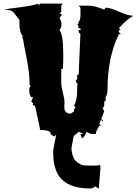

<svg xmlns="http://www.w3.org/2000/svg" viewBox="-25 -755 760 1067"><path d="M533.2 180.2 523.9 291.5Q515.6 291.5 507.3 280.3Q504.4 280.3 496.6 286.4Q488.8 292.5 478.5 292.5Q336.9 292.5 293.5 207.5Q270.5 162.6 270.5 92.3V80.6L296.4 -54.2L390.1 -58.1Q392.6 -46.4 392.6 -36.4Q392.6 -26.4 391.4 -19Q390.1 -11.7 390.1 -7.8L386.7 -10.3Q386.7 0.5 381.3 13.2L382.3 12.2L373.5 60.5Q369.6 74.2 377.4 103.5Q385.3 132.8 405.3 148.4L429.7 161.6Q437 165.5 494.1 165.5L520.5 164.6L531.7 160.6Q533.2 171.9 533.2 180.2ZM421.9 -9.3 438.5 -11.2 412.1 -22.5 386.2 0V-15.1Q384.3 -23.4 377.4 -23.4V-14.2Q375.5 -30.8 367.9 -40.5Q360.4 -50.3 341.3 -50.3Q336.9 -43.5 331.3 -43.5Q325.7 -43.5 324.2 -44.4L325.7 -24.9Q325.7 11.7 315.4 11.7Q308.1 -13.2 295.9 -22.5Q289.6 -22.5 287.6 -21.5L295.9 -12.7L275.9 3.4L257.3 -7.8Q257.3 -22 244.6 -26.4Q228.5 -32.7 197.8 -32.7Q197.8 -38.6 183.8 -102.8Q169.9 -167 168.9 -168.9Q167 -167 164.8 -167Q162.6 -167 159.9 -170.2Q157.2 -173.3 157.2 -176Q157.2 -178.7 159.2 -180.7L148.9 -192.4L159.2 -214.8H148.9Q138.2 -227.5 137.5 -250Q136.7 -272.5 146.5 -277.3L139.2 -282.2V-293Q139.2 -350.6 122.6 -432.9Q106 -515.1 102.1 -543H95.7L102.1 -553.2Q83 -575.2 83 -625V-644.5Q75.2 -653.8 66.2 -666Q57.1 -678.2 53.2 -682.9Q49.3 -687.5 41.5 -692.9Q29.3 -701.2 -4.9 -701.2Q13.7 -705.6 85.9 -714.6Q158.2 -723.6 188.5 -734.9V-723.6L197.8 -734.9H324.2L315.4 -723.6V-689L305.7 -678.2Q306.2 -678.7 309.6 -678.7Q317.4 -678.7 317.4 -671.4Q317.4 -669.4 315.4 -667.5L305.7 -655.3Q316.4 -638.7 316.4 -619.6Q316.4 -600.6 305.7 -587.9Q326.7 -563.5 326.7 -448.2Q326.7 -397.5 324.2 -372.1H315.4V-293Q315.4 -275.4 324.5 -239.5Q333.5 -203.6 333.5 -189.9L332.5 -158.2Q332.5 -123.5 368.2 -123.5L386.2 -135.7V-146.5L395 -157.2L386.2 -168.9Q403.8 -195.3 403.8 -256.8V-282.2L407.7 -285.2L395 -305.2L403.8 -315.9V-339.8H412.1L421.9 -565.4L412.1 -576.2V-587.9H421.9Q423.8 -590.3 423.8 -593Q423.8 -595.7 416.3 -598.4Q408.7 -601.1 408.7 -603.3Q408.7 -605.5 412.1 -610.4L403.8 -620.1L405.3 -619.6Q407.2 -619.6 409.7 -622.6Q412.1 -625.5 412.1 -627.4Q412.1 -629.4 410.2 -630.4Q422.4 -642.6 422.4 -674.3Q422.4 -706.1 421.9 -712.4L412.1 -723.6H465.3Q503.4 -723.6 553.7 -701.2L562 -712.4Q587.4 -712.4 637.2 -689.9Q687 -667.5 715.3 -667.5Q676.3 -644.5 636.2 -598.6L646 -589.4H644Q640.6 -589.4 637.7 -586.2Q634.8 -583 634.8 -580.1Q634.8 -577.1 636.2 -576.2L647 -565.4H636.2Q572.3 -438 572.3 -252.4Q572.3 -233.9 562 -214.8V-192.4H553.7L554.7 -178.2Q554.7 -157.2 544.9 -157.2L553.7 -135.7L536.1 -90.3Q537.1 -92.3 539.3 -92.3Q541.5 -92.3 543.9 -89.1Q546.4 -85.9 546.4 -83.3Q546.4 -80.6 544.9 -79.1L536.1 -90.3L526.9 -67.4L536.1 -56.6H526.9L508.8 -22.5V-11.2Q505.9 -10.3 490.2 -10.3Q474.6 -10.3 456.5 -22.5Q453.1 -13.2 445.1 -0.5Q437 12.2 429.7 12.7Z"/></svg>

Font: Butcherman
Style: Regular
Weight: 400
Version: Version 001.003